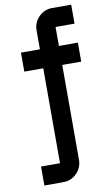

<svg xmlns="http://www.w3.org/2000/svg" viewBox="-94 -701 516 934"><g transform="rotate(-10 164.0 -234.0)"><path d="M140.6 -375H46.9V-468.8H140.6V-562.5Q140.6 -601.1 168 -628.7Q195.3 -656.2 234.4 -656.2H328.1V-562.5H234.4V-468.8H328.1V-375H234.4V93.8Q234.4 132.3 207 159.9Q179.7 187.5 140.6 187.5H46.9V93.8H140.6Z"/></g></svg>

Font: Lambda
Style: Regular
Weight: 400
Designer: GGBotNet
Version: 0.22